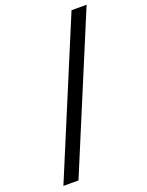

<svg xmlns="http://www.w3.org/2000/svg" viewBox="-160 -789 788 1029"><g transform="rotate(-20 233.5 -275.0)"><path d="M18 160H104L467 -710H381Z"/></g></svg>

Font: Falling Sky
Style: ExtObl
Weight: 400
Designer: Paul D. Hunt
Foundry: Adobe Systems Incorporated
Version: Version 1.02